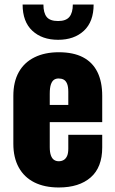

<svg xmlns="http://www.w3.org/2000/svg" viewBox="-20 -819 510 849"><path d="M240 10Q177 10 132 -12.5Q87 -35 63 -78.5Q39 -122 39 -183V-395Q39 -457 63 -500Q87 -543 132.5 -565.5Q178 -588 240 -588Q304 -588 346.5 -566Q389 -544 410.5 -501Q432 -458 432 -395V-279H200V-168Q200 -146 205 -132Q210 -118 219 -112Q228 -106 240 -106Q252 -106 261.5 -111.5Q271 -117 276.5 -129Q282 -141 282 -162V-223H432V-167Q432 -79 381 -34.5Q330 10 240 10ZM200 -355H282V-413Q282 -436 276.5 -449Q271 -462 261.5 -467Q252 -472 239 -472Q227 -472 218.5 -466Q210 -460 205 -445.5Q200 -431 200 -404ZM237 -643Q166 -643 123 -683Q80 -723 80 -799H172Q172 -762 186.5 -744Q201 -726 237 -726Q272 -726 287 -744.5Q302 -763 302 -799H394Q394 -723 351 -683Q308 -643 237 -643Z"/></svg>

Font: Oswald
Style: Bold
Weight: 700
Designer: Vernon Adams
Foundry: Vernon Adams
Version: Version 4.103;gftools[0.9.33.dev8+g029e19f]